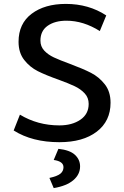

<svg xmlns="http://www.w3.org/2000/svg" viewBox="-20 -713 637 983"><path d="M50 0ZM50 -45 82 -126Q173 -71 284 -71Q349 -71 391.5 -100Q434 -129 434 -181Q434 -213 413.5 -235Q393 -257 362.5 -271.5Q332 -286 280 -305Q215 -328 174 -348.5Q133 -369 104 -406Q75 -443 75 -499Q75 -592 142 -642.5Q209 -693 317 -693Q434 -693 524 -634L491 -554Q407 -607 320 -607Q261 -607 224 -581Q187 -555 187 -505Q187 -475 206.5 -454Q226 -433 256 -419Q286 -405 338 -386Q405 -361 446 -340Q487 -319 516.5 -281.5Q546 -244 546 -187Q546 -93 475.5 -39Q405 15 284 15Q145 15 50 -45ZM233 198Q274 189 289.5 176Q305 163 305 143Q305 113 255 106L279 49Q337 55 363.5 79.5Q390 104 390 139Q390 180 355.5 209.5Q321 239 255 250Z"/></svg>

Font: Martel Sans SemiBold
Style: Regular
Weight: 600
Designer: Dan Reynolds and Mathieu Réguer
Foundry: Dan Reynolds and Mathieu Réguer
Version: Version 1.002; ttfautohint (v1.1) -l 5 -r 5 -G 72 -x 0 -D la